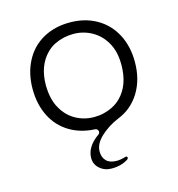

<svg xmlns="http://www.w3.org/2000/svg" viewBox="-104 -597 816 878"><g transform="rotate(-15 304.0 -158.5)"><path d="M218 -431Q196 -420 179 -403Q125 -349 125 -256Q126 -188 151 -146Q175 -103 215 -81Q255 -59 302 -59Q349 -59 390 -80Q412 -91 429 -108Q483 -162 483 -258Q483 -323 457 -366Q433 -407 393 -429Q353 -451 306.5 -451Q260 -451 218 -431ZM546 -255Q546 -172 508.5 -111Q471 -50 405 -24Q357 -4 320.5 29.5Q284 63 284 100Q284 128 300.5 144.5Q317 161 349 161Q368 161 391 154L394 153Q397 153 399 155Q401 157 401 160.5Q401 164 396 168Q364 189 318 189Q285 189 262 169Q239 149 239 119Q239 65 299 23Q305 19 305 11Q305 5 300.5 0.5Q296 -4 291 -4Q223 -7 171 -38.5Q119 -70 91 -125Q62 -182 62 -255.5Q62 -329 92 -386.5Q122 -444 177 -475Q232 -506 304 -506Q376 -506 431 -474.5Q486 -443 516 -386Q546 -329 546 -255Z"/></g></svg>

Font: Kurewa Gothic CJK TC Regular
Style: Regular
Weight: 400
Designer: Max Yao
Foundry: Max-Everyday
Version: Version 1.071; ttfautohint (v1.8.3)